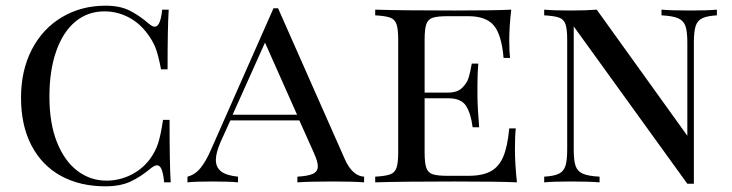

<svg xmlns="http://www.w3.org/2000/svg" viewBox="-20 -642 2579 676"><path d="M506 -557Q517 -548 525 -548Q545 -548 551 -608H574Q570 -548 570 -398H547Q537 -450 527 -475Q517 -500 497 -526Q469 -563 430 -582.5Q391 -602 348 -602Q289 -602 245.5 -566Q202 -530 178 -462Q154 -394 154 -302Q154 -208 180.5 -141.5Q207 -75 252.5 -40.5Q298 -6 355 -6Q399 -6 439.5 -25.5Q480 -45 508 -82Q527 -108 536.5 -137Q546 -166 554 -220H577Q577 -63 581 0H558Q555 -31 549 -45.5Q543 -60 533 -60Q525 -60 513 -51Q475 -19 439 -2.5Q403 14 351 14Q262 14 195 -22.5Q128 -59 91 -129.5Q54 -200 54 -298Q54 -394 92 -467.5Q130 -541 198 -581.5Q266 -622 352 -622Q401 -622 435 -605.5Q469 -589 506 -557Z M1262 -20V0Q1222 -3 1155 -3Q1069 -3 1027 0V-20Q1064 -22 1081.5 -30Q1099 -38 1099 -57Q1099 -73 1085 -104L1034 -218H791L757 -143Q740 -104 740 -79Q740 -53 758.5 -38.5Q777 -24 818 -20V0Q788 -3 727 -3Q666 -3 640 0V-20Q667 -27 686 -50.5Q705 -74 722 -113L943 -613H959L1193 -84Q1220 -22 1262 -20ZM1026 -238 913 -492 799 -238Z M1800 0Q1735 -3 1581 -3Q1396 -3 1301 0V-20Q1337 -22 1353.5 -28Q1370 -34 1376 -51Q1382 -68 1382 -106V-502Q1382 -540 1376 -557Q1370 -574 1353.5 -580Q1337 -586 1301 -588V-608Q1396 -605 1581 -605Q1721 -605 1780 -608Q1773 -548 1773 -500Q1773 -461 1776 -438H1753Q1746 -520 1718.5 -552.5Q1691 -585 1629 -585H1556Q1520 -585 1503.5 -579.5Q1487 -574 1481 -557Q1475 -540 1475 -502V-316H1558Q1590 -316 1607 -332.5Q1624 -349 1630 -368.5Q1636 -388 1641 -418H1664Q1661 -384 1661 -344V-306Q1661 -267 1667 -194H1644Q1638 -242 1621 -269Q1604 -296 1558 -296H1475V-106Q1475 -68 1481 -51Q1487 -34 1503.5 -28.5Q1520 -23 1556 -23H1629Q1679 -23 1708 -39Q1737 -55 1752 -90.5Q1767 -126 1773 -190H1796Q1793 -163 1793 -118Q1793 -66 1800 0Z M2504 -588Q2469 -586 2452 -577.5Q2435 -569 2429 -549.5Q2423 -530 2423 -492V5H2400L2000 -549V-116Q2000 -77 2006.5 -58Q2013 -39 2032 -30.5Q2051 -22 2091 -20V0Q2055 -3 1989 -3Q1929 -3 1896 0V-20Q1931 -22 1948 -30.5Q1965 -39 1971 -58.5Q1977 -78 1977 -116V-502Q1977 -540 1971 -557Q1965 -574 1948.5 -580Q1932 -586 1896 -588V-608Q1929 -605 1989 -605Q2043 -605 2081 -608L2400 -164V-492Q2400 -531 2393.5 -550Q2387 -569 2368 -577.5Q2349 -586 2309 -588V-608Q2345 -605 2411 -605Q2471 -605 2504 -608Z"/></svg>

Font: Playfair Display SC
Style: Regular
Weight: 400
Designer: Claus Eggers Sørensen
Foundry: Claus Eggers Sørensen
Version: Version 1.200; ttfautohint (v1.6)